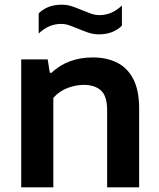

<svg xmlns="http://www.w3.org/2000/svg" viewBox="-20 -799 679 819"><path d="M70.5 0V-545.5H183.5L192.5 -488.5H199.5Q269.5 -554 376 -554Q434 -554 478.5 -532.2Q523 -510.5 548.2 -462.5Q573.5 -414.5 573.5 -336V0H437V-329Q437 -389.5 410.5 -413.2Q384 -437 337.5 -437Q304 -437 268.5 -423.8Q233 -410.5 207.5 -381.5V0ZM402 -652.5Q378 -652.5 356.2 -660Q334.5 -667.5 314.5 -676Q295.5 -684 277.2 -690.5Q259 -697 240.5 -697Q188 -697 145 -656V-742Q182.5 -779 243 -779Q267 -779 288.8 -771.5Q310.5 -764 330.5 -755.5Q349.5 -747.5 367.8 -741Q386 -734.5 404.5 -734.5Q457 -734.5 500 -775.5V-689.5Q462.5 -652.5 402 -652.5Z"/></svg>

Font: Encode Sans SemiExpanded SemiExpanded SemiBold
Style: Regular
Weight: 600
Width: 6
Designer: Multiple Designers
Foundry: Impallari Type
Version: Version 3.000; ttfautohint (v1.8.3) -l 8 -r 50 -G 200 -x 14 